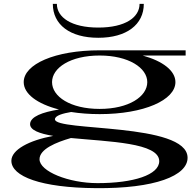

<svg xmlns="http://www.w3.org/2000/svg" viewBox="-20 -761 1019 996"><path d="M497 -169C727 -169 890 -242 890 -335C890 -394 825 -444 720 -473H943V-500H499H497C265 -500 103 -428 103 -335C103 -274 173 -222 286 -193C199 -179 138 -156 136 -118C135 -86 184 -68 256 -56C131 -33 39 16 39 73C39 154 192 213 477 215C782 218 955 151 953 56C950 -126 265 -78 265 -142C265 -162 308 -173 349 -180C394 -173 443 -169 497 -169ZM497 -196C345 -196 250 -260 250 -335C250 -409 345 -473 497 -473C647 -473 744 -409 744 -335C744 -260 648 -196 497 -196ZM275 -741H254C254 -633 343 -565 490 -565C636 -565 726 -633 726 -741H704C704 -671 630 -618 490 -618C350 -618 275 -671 275 -741ZM185 65C185 12 272 -23 348 -45C544 -26 806 -21 806 75C806 146 673 189 486 189C336 189 185 128 185 65Z"/></svg>

Font: Sprat Extended Medium
Style: Regular
Weight: 500
Width: 9
Designer: Ethan Nakache
Foundry: Collletttivo
Version: Version 2.000;Glyphs 3.2 (3217)